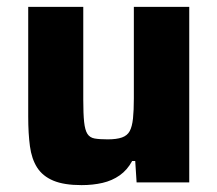

<svg xmlns="http://www.w3.org/2000/svg" viewBox="-20 -530 631 558"><path d="M217 8Q166 8 135 -5Q104 -18 88 -43Q72 -68 67 -105Q62 -142 62 -191V-510H222V-240Q222 -199 224.5 -175.5Q227 -152 234 -141Q241 -130 255 -127.5Q269 -125 293 -125Q319 -125 334.5 -130.5Q350 -136 357 -149Q364 -162 366.5 -185.5Q369 -209 369 -244V-510H530V0H377L373 -62H364Q350 -36 328 -20.5Q306 -5 278 1.5Q250 8 217 8Z"/></svg>

Font: Saira Thin
Style: Bold
Weight: 700
Version: Version 1.101